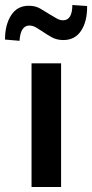

<svg xmlns="http://www.w3.org/2000/svg" viewBox="-65 -747 368 767"><path d="M61 0V-494H179V0ZM13 -584 -45 -589Q-45 -648 -20.5 -686Q4 -724 50 -724Q77 -724 97 -712Q117 -700 133 -690Q146 -683 159.5 -674.5Q173 -666 187 -666Q206 -666 215 -682Q224 -698 224 -727L283 -723Q284 -663 259.5 -625Q235 -587 188 -587Q162 -587 142 -598Q122 -609 105 -621Q93 -629 79.5 -637Q66 -645 52 -645Q35 -645 25 -630Q15 -615 13 -584Z"/></svg>

Font: Nunito Sans 10pt Condensed
Style: Bold
Weight: 700
Width: 3
Designer: Vernon Adams
Foundry: Vernon Adams
Version: Version 3.101;gftools[0.9.27]